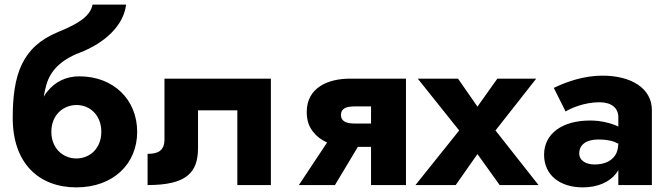

<svg xmlns="http://www.w3.org/2000/svg" viewBox="-20 -800 2892 830"><path d="M35 -290C35 -91 151 10 310 10C470 10 573 -92 573 -230C573 -369 471 -470 323 -470C266 -470 219 -447 186 -406C180 -399 174 -391 169 -382C172 -400 176 -418 181 -435C198 -494 243 -541 324 -572C434 -614 515 -691 525 -780H380C371 -732 323 -699 232 -662C75 -598 35 -477 35 -290ZM311 -346C369 -346 418 -302 418 -230C418 -159 369 -115 310 -115C252 -115 202 -159 202 -230C202 -305 255 -346 311 -346Z M1151 -460H691V-197C691 -145 658 -135 618 -135V0C784 0 836 -52 836 -160V-323H1006V0H1151Z M1428 0 1527 -165H1584V0H1735V-460H1493C1399 -460 1306 -422 1306 -316C1306 -281 1315 -253 1333 -231C1349 -210 1369 -195 1394 -184L1272 0ZM1584 -266H1514C1476 -266 1454 -276 1454 -303C1454 -331 1476 -340 1514 -340H1584Z M2130 -460 2044 -339 1960 -460H1786L1965 -236L1776 0H1950L2044 -134L2140 0H2308L2122 -236L2298 -460Z M2425 -318C2447 -332 2506 -358 2572 -358C2623 -358 2653 -333 2653 -294V-252C2653 -252 2653 -252 2653 -253C2621 -268 2578 -279 2531 -279C2410 -279 2332 -222 2332 -131C2332 -41 2403 10 2499 10C2563 10 2616 -12 2647 -55C2649 -58 2651 -61 2653 -65V0H2798V-324C2798 -419 2708 -473 2584 -473C2501 -473 2426 -445 2374 -420ZM2484 -137C2484 -174 2514 -197 2566 -197C2592 -197 2614 -194 2633 -188C2640 -185 2646 -182 2653 -179C2652 -158 2648 -141 2639 -128C2620 -100 2587 -89 2550 -89C2514 -89 2484 -105 2484 -137Z"/></svg>

Font: Jost
Style: Bold
Weight: 700
Version: Version 3.710